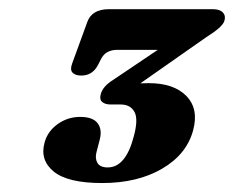

<svg xmlns="http://www.w3.org/2000/svg" viewBox="-20 -720 510 418"><path d="M400.5 -436.5Q386.5 -384 333 -352.8Q279.5 -321.5 202.5 -321.5Q127.5 -321.5 97 -346.5Q66.5 -371.5 77 -409.5Q83.5 -434 105.5 -449.8Q127.5 -465.5 154.5 -465.5Q182 -465.5 192.5 -451.8Q203 -438 197 -415.5L190 -388.5Q186.5 -375 192.2 -365.2Q198 -355.5 214.5 -355.5Q254 -355.5 271.5 -424Q281.5 -461 272.5 -476.8Q263.5 -492.5 243 -492.5H221Q209 -492.5 202.5 -498Q196 -503.5 199.5 -515.5Q204 -532 225.5 -545.5L323.5 -611.5H235.5Q210.5 -611.5 200.5 -592.5L192.5 -577Q180.5 -555.5 157 -555.5Q144 -555.5 138 -561.8Q132 -568 137 -581.5L170 -672Q180 -700 217 -700H443.5Q458.5 -700 465.2 -692.8Q472 -685.5 468.5 -674.5Q464.5 -661 429 -639L285.5 -538.5Q294 -539 303.5 -539Q358.5 -539 385.8 -511Q413 -483 400.5 -436.5Z"/></svg>

Font: Fraunces 9pt Soft
Style: Bold Italic
Weight: 700
Italic angle: -16°
Version: Version 1.000;[b76b70a41]